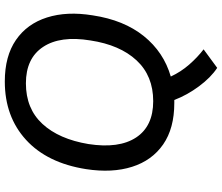

<svg xmlns="http://www.w3.org/2000/svg" viewBox="-84 -670 946 819"><g transform="rotate(-90 389.5 -261.0)"><path d="M359 9Q251 9 182.5 -38.5Q114 -86 87 -171Q60 -256 77 -367Q103 -533 202 -623.5Q301 -714 451 -714Q559 -714 628 -666.5Q697 -619 724 -534Q751 -449 733 -339Q713 -206 644.5 -121Q576 -36 472 -6Q492 37 523 72.5Q554 108 588 134L509 192Q468 165 430.5 114.5Q393 64 372 9Q365 9 359 9ZM367 -81Q475 -81 541 -152Q607 -223 626 -349Q647 -477 598.5 -550.5Q550 -624 443 -624Q335 -624 270 -553.5Q205 -483 184 -357Q164 -227 212 -154Q260 -81 367 -81Z"/></g></svg>

Font: Winston Medium
Style: Italic
Weight: 500
Italic angle: -9°
Designer: Original fonts by Vernon Adams / Changes by Cristiano Sobral
Foundry: Original fonts by Vernon Adams / Changes by Cristiano Sobral
Version: Version 2.503;July 17, 2020;FontCreator 13.0.0.2655 64-bit